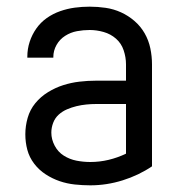

<svg xmlns="http://www.w3.org/2000/svg" viewBox="-20 -548 540 576"><path d="M251 8Q228 8 204.5 5.5Q181 3 159 -4.5Q137 -12 117 -25Q97 -38 82.5 -57Q68 -76 62 -98.5Q56 -121 56 -145Q56 -170 63 -194.5Q70 -219 86 -238.5Q102 -258 124 -271.5Q146 -285 169.5 -292.5Q193 -300 218 -303Q243 -306 269 -306H358V-355Q358 -376 351 -397Q344 -418 328 -432Q312 -446 291 -452Q270 -458 249 -458Q230 -458 211 -454.5Q192 -451 175.5 -440.5Q159 -430 149.5 -413Q140 -396 140 -377V-375H62V-378Q62 -401 69 -422.5Q76 -444 89 -462.5Q102 -481 120.5 -494Q139 -507 160.5 -514.5Q182 -522 204 -525Q226 -528 249 -528Q273 -528 297 -524.5Q321 -521 343 -511Q365 -501 383.5 -485Q402 -469 414 -448Q426 -427 431 -403Q436 -379 436 -355V-49Q396 -22 348 -7Q300 8 251 8ZM251 -62Q279 -62 306 -68.5Q333 -75 358 -87V-236H269Q254 -236 239 -234.5Q224 -233 209.5 -229.5Q195 -226 181 -220Q167 -214 156 -204Q145 -194 139.5 -179.5Q134 -165 134 -150Q134 -130 144 -111Q154 -92 171.5 -81Q189 -70 209.5 -66Q230 -62 251 -62Z"/></svg>

Font: Moesevka
Style: Regular
Weight: 400
Monospace: yes
Designer: Belleve Invis
Foundry: Belleve Invis
Version: Version 32.5.0; ttfautohint (v1.8.4)